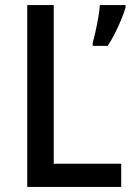

<svg xmlns="http://www.w3.org/2000/svg" viewBox="-20 -800 520 754"><path d="M87 -66V-780H191V-157H456V-66ZM473 -770Q467 -750 456 -723Q445 -696 431 -668.5Q417 -641 403 -620H344V-632Q349 -649 355 -676Q361 -703 366 -731.5Q371 -760 372 -780H473Z"/></svg>

Font: Noto Sans Malayalam UI SemiCondensed Medium
Style: Regular
Weight: 500
Width: 4
Designer: Jelle Bosma - Monotype Design Team
Foundry: Monotype Imaging Inc.
Version: Version 2.104; ttfautohint (v1.8.4.7-5d5b)